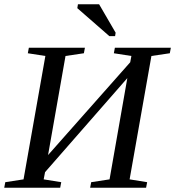

<svg xmlns="http://www.w3.org/2000/svg" viewBox="-31 -878 819 898"><path d="M-11.2 0 -6.3 -25.9 79.1 -39.1 181.2 -616.2 99.1 -628.9 104 -654.8H366.2L361.3 -628.9L275.4 -616.2L193.8 -152.8L578.1 -586.9L583.5 -616.2L501.5 -628.9L506.3 -654.8H768.1L763.2 -628.9L677.2 -616.2L575.2 -39.1L657.2 -25.9L652.3 0H390.6L395.5 -25.9L481.4 -39.1L564.5 -512.7L179.7 -72.8L173.3 -39.1L255.4 -25.9L250.5 0ZM480.5 -709 330.6 -839.8 333.5 -857.9H432.6L509.8 -725.1L507.3 -709Z"/></svg>

Font: Liberation Serif
Style: Italic
Weight: 400
Italic angle: -16.333°
Designer: Steve Matteson
Foundry: Ascender Corporation
Version: Version 2.1.5